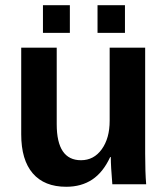

<svg xmlns="http://www.w3.org/2000/svg" viewBox="-20 -712 651 742"><path d="M62 -527.8H199.2V-231.9Q199.2 -92.8 293 -92.8Q342.8 -92.8 373.3 -135.3Q403.8 -177.7 403.8 -245.1V-527.8H541V-118.2Q541 -45.4 544.9 0H414.1Q408.2 -70.3 408.2 -105H405.8Q378.4 -45.9 336.4 -18.1Q294.4 9.8 235.8 9.8Q151.4 9.8 106.7 -42Q62 -93.8 62 -192.9ZM462.9 -585H356.9V-691.9H462.9ZM250 -585H146V-691.9H250Z"/></svg>

Font: Libra Sans Modern
Style: Bold
Weight: 700
Foundry: Stefan Peev, Context Ltd
Version: Version 1.000